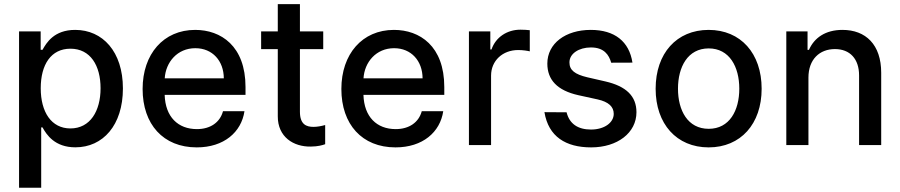

<svg xmlns="http://www.w3.org/2000/svg" viewBox="-20 -696 4318 921"><path d="M71.4 204.5H177.6V-84.9H183.9C203.1 -50.1 242.2 10.7 341.6 10.7C473.7 10.7 569.6 -95.2 569.6 -271.7C569.6 -448.5 472.3 -552.6 340.6 -552.6C239.3 -552.6 202.8 -490.8 183.9 -457H175.1V-545.5H71.4ZM175.4 -272.7C175.4 -386.7 225.1 -462.4 317.8 -462.4C414.1 -462.4 462.4 -381 462.4 -272.7C462.4 -163.4 412.6 -79.9 317.8 -79.9C226.6 -79.9 175.4 -158 175.4 -272.7Z M923.7 11C1054.7 11 1137.8 -62.5 1152.7 -162.6H1049.7C1035.2 -108.7 989 -76.7 924.7 -76.7C833.8 -76.7 773.1 -135.3 769.9 -240.8H1157.7V-278.4C1157.7 -475.5 1039.8 -552.6 916.2 -552.6C764.2 -552.6 664.1 -436.8 664.1 -269.2C664.1 -99.8 762.8 11 923.7 11ZM770.2 -320.3C774.9 -397.7 830.6 -464.8 916.9 -464.8C999.3 -464.8 1053.3 -403.8 1053.6 -320.3Z M1530.5 -545.5H1418.7V-676.1H1312.5V-545.5H1232.6V-460.2H1312.5V-138.1C1312.1 -39.1 1387.8 8.9 1471.6 7.1C1505.3 6.7 1527 0.4 1539.8 -4.3V-96.2C1520.6 -90.9 1501.1 -87.4 1484 -87.4C1449.6 -87.4 1418.7 -98.7 1418.7 -160.2V-460.2H1530.5Z M1877.1 11C2008.2 11 2091.3 -62.5 2106.2 -162.6H2003.2C1988.6 -108.7 1942.5 -76.7 1878.2 -76.7C1787.3 -76.7 1726.6 -135.3 1723.4 -240.8H2111.2V-278.4C2111.2 -475.5 1993.3 -552.6 1869.7 -552.6C1717.7 -552.6 1617.5 -436.8 1617.5 -269.2C1617.5 -99.8 1716.3 11 1877.1 11ZM1723.7 -320.3C1728.3 -397.7 1784.1 -464.8 1870.4 -464.8C1952.8 -464.8 2006.7 -403.8 2007.1 -320.3Z M2229.4 0H2335.6V-333.1C2335.6 -404.5 2390.6 -456 2465.9 -456C2487.9 -456 2512.8 -452.1 2521.3 -449.6V-551.1C2510.7 -552.6 2489.7 -553.6 2476.2 -553.6C2412.3 -553.6 2357.6 -517.4 2337.7 -458.8H2332V-545.5H2229.4Z M2911.9 -395.2 3013.8 -395.6C2998.2 -497.2 2928.3 -552.6 2813.9 -552.6C2692.8 -552.6 2605.5 -487.6 2605.5 -391C2605.5 -313.6 2652.3 -262.1 2754.6 -239.3L2846.9 -219.1C2899.5 -207.4 2924 -183.9 2924 -149.9C2924 -107.6 2878.9 -74.6 2815 -74.6C2752.1 -74.6 2711.6 -101.9 2697.8 -157.3L2591.6 -158C2610.8 -40.5 2694.2 11 2815.7 11C2941.8 11 3033 -58.9 3033 -157.7C3033 -234.7 2984 -282.3 2883.9 -305.4L2797.2 -325.3C2737.2 -339.5 2711.3 -359.7 2711.6 -396.7C2711.3 -438.6 2756.7 -468.4 2814.6 -468.4C2877.5 -468.4 2900.9 -433.2 2911.9 -395.2Z M3379.3 11C3533 11 3633.5 -101.6 3633.5 -270.2C3633.5 -440 3533 -552.6 3379.3 -552.6C3225.5 -552.6 3125 -440 3125 -270.2C3125 -101.6 3225.5 11 3379.3 11ZM3232.2 -270.6C3232.2 -375 3279.1 -463.8 3379.6 -463.8C3479.4 -463.8 3526.3 -375 3526.3 -270.6C3526.3 -165.8 3479.4 -78.1 3379.6 -78.1C3279.1 -78.1 3232.2 -165.8 3232.2 -270.6Z M3858 -323.9C3858 -410.9 3911.2 -460.6 3985.1 -460.6C4057.2 -460.6 4100.9 -413.4 4100.9 -334.2V0H4207V-346.9C4207 -481.9 4132.8 -552.6 4021.3 -552.6C3939.3 -552.6 3885.7 -514.6 3860.4 -456.7H3853.7V-545.5H3751.8V0H3858Z"/></svg>

Font: Margiela Sans Medium
Style: Regular
Weight: 500
Designer: Stefan Endress, Andreas Faust
Version: Version 1.100;FEAKit 1.0